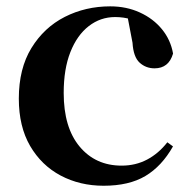

<svg xmlns="http://www.w3.org/2000/svg" viewBox="-20 -572 605 608"><path d="M308.1 16.2Q233.1 16.2 172.2 -16Q111.3 -48.3 75.4 -109.8Q39.6 -171.4 39.6 -259.7Q39.6 -354.7 79.5 -419.9Q119.4 -485 185.1 -518.5Q250.9 -551.9 329 -551.9Q380.5 -551.9 422.8 -532.5Q465.2 -513.2 492.8 -479.5Q520.4 -445.8 528 -402.4Q514.4 -355.6 469.4 -355.6Q441.9 -355.6 422.1 -373.6Q402.4 -391.6 399.6 -436.8L381.8 -530.1L449.7 -486.3Q420.8 -503.2 396.1 -510.6Q371.4 -518 344.6 -518Q298.2 -518 261.2 -489.4Q224.1 -460.7 202.9 -407.1Q181.7 -353.5 181.7 -277.6Q181.7 -168.4 232 -108Q282.4 -47.5 365.2 -47.5Q409.5 -47.5 445.8 -66.7Q482.2 -85.9 509.9 -121.4L527.8 -108.4Q492.1 -45.4 440.3 -14.6Q388.5 16.2 308.1 16.2Z"/></svg>

Font: Noto Serif HK
Style: Regular
Weight: 200
Designer: Ryoko NISHIZUKA 西塚涼子 (kana & ideographs); Frank Grießhammer (Latin, Greek & Cyrillic); Wenlong ZHANG 张文龙 (bopomofo); San
Foundry: Adobe
Version: Version 2.001;hotconv 1.1.0;makeotfexe 2.6.0